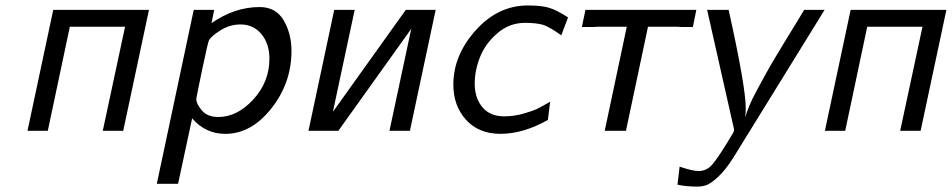

<svg xmlns="http://www.w3.org/2000/svg" viewBox="-20 -481 3500 706"><path d="M81.1 0 175.8 -444.8H527.8L433.1 0H357.9L439.9 -382.8H236.8L155.8 0Z M556.6 194.8 692.4 -444.8H767.6L757.8 -396Q842.8 -455.1 934.6 -455.1Q994.6 -455.1 1023.2 -406Q1051.8 -356.9 1051.8 -293.9Q1051.8 -175.8 977.8 -82.3Q903.8 11.2 808.6 11.2Q735.4 11.2 686.5 -45.9L634.8 194.8ZM701.7 -117.2Q701.7 -99.1 722.2 -75Q742.7 -50.8 782.7 -50.8Q852.5 -50.8 911.6 -115.5Q970.7 -180.2 970.7 -265.1Q970.7 -320.3 941.2 -355.7Q911.6 -391.1 864.7 -391.1Q825.7 -391.1 791.7 -370.1Q757.8 -349.1 748.5 -333Q744.6 -326.2 723.1 -223.6Q701.7 -121.1 701.7 -117.2Z M1114.3 0 1209 -444.8H1284.2L1204.1 -69.8L1472.2 -444.8H1582L1487.3 0H1412.1L1492.2 -375L1224.1 0Z M1647 -169.9Q1647 -277.8 1729 -369.4Q1811 -460.9 1920.9 -460.9Q1972.7 -460.9 2000.7 -451.9Q2028.8 -442.9 2068.8 -417L2043.9 -351.1Q1999 -383.3 1975.6 -390.1Q1949.7 -397 1910.6 -397Q1853.5 -397 1809.6 -359.4Q1765.6 -321.8 1745.6 -272.5Q1725.6 -223.1 1725.6 -173.8Q1725.6 -120.6 1753.7 -86.9Q1781.7 -53.2 1834 -53.2Q1870.1 -53.2 1905 -63.2Q1939.9 -73.2 1955.8 -81.1Q1971.7 -88.9 2002.9 -106.9L1994.6 -40Q1904.8 10.7 1820.8 11.2Q1740.7 11.2 1693.8 -40.3Q1647 -91.8 1647 -169.9Z M2119.6 -381.8 2132.8 -444.8H2540.5L2527.8 -381.8H2485.8L2464.8 -382.8H2362.8L2281.7 0H2203.6L2284.7 -382.8H2182.6L2161.6 -381.8Z M2471.2 198.2 2479 131.8Q2526.9 147.9 2548.3 147.9Q2577.1 147.9 2597.2 126Q2617.2 104 2656.2 40Q2664.1 26.9 2668 20Q2679.2 3.9 2679.2 -2.9Q2679.2 -7.8 2676.3 -18.1L2580.1 -444.8H2659.2Q2722.2 -161.6 2722.2 -83Q2722.2 -68.8 2720.2 -49.8Q2725.1 -66.9 2735.1 -91.6Q2745.1 -116.2 2763.2 -149.2Q2781.2 -182.1 2795.2 -208Q2809.1 -233.9 2834.7 -276.4Q2860.4 -318.8 2871.3 -336.9Q2882.3 -355 2908.7 -397.9Q2935.1 -440.9 2937 -444.8H3012.2L2676.3 99.1Q2646.5 146 2619.4 170.4Q2592.3 194.8 2577.1 200Q2562 205.1 2542 205.1Q2504.4 205.1 2471.2 198.2Z M3013.2 0 3107.9 -444.8H3460L3365.2 0H3290L3372.1 -382.8H3168.9L3087.9 0Z"/></svg>

Font: CMU Sans Serif
Style: Oblique
Weight: 500
Italic angle: -12°
Version: Version 0.7.0